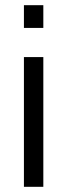

<svg xmlns="http://www.w3.org/2000/svg" viewBox="-20 -720 259 740"><path d="M72.2 0V-500H147V0ZM72.2 -612.4V-700H147V-612.4Z"/></svg>

Font: Titillium Web
Style: Bold
Weight: 700
Designer: Mohamed Gaber, Accademia di Belle Arti di Urbino
Foundry: Kief Type Foundry, Accademia di Belle Arti di Urbino
Version: Version 3.000